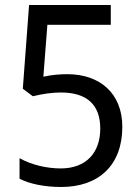

<svg xmlns="http://www.w3.org/2000/svg" viewBox="-20 -800 560 766"><path d="M224 -54C373 -54 468 -140 468 -294C468 -428 378 -504 249 -504C222 -504 189 -502 153 -494L169 -701H422V-780H96L71 -446L111 -416C152 -426 189 -431 223 -431C326 -431 380 -383 380 -287C380 -191 324 -128 222 -128C168 -128 105 -142 58 -169V-87C96 -67 156 -54 224 -54Z"/></svg>

Font: Noto Sans Malayalam UI SemiCondensed
Style: Regular
Weight: 400
Width: 4
Designer: Jelle Bosma - Monotype Design Team
Foundry: Monotype Imaging Inc.
Version: Version 2.104